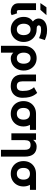

<svg xmlns="http://www.w3.org/2000/svg" viewBox="1464 -2238 990 3957"><g transform="rotate(90 1958.5 -260.0)"><path d="M254.4 -120.1 292 -4.9Q282.7 0 266.4 6.3Q250 12.7 226.1 12.7Q182.6 12.7 141.6 -2.9Q100.6 -18.6 74.2 -54.4Q47.9 -90.3 47.9 -150.9V-507.8H188.5V-150.9Q188.5 -112.3 226.1 -112.3Q242.2 -112.3 254.4 -120.1ZM182.6 -597.7H43.5L130.4 -722.7H293Z M328.6 -253.9Q328.6 -320.8 354.2 -367.7Q379.9 -414.6 423.8 -442.4Q392.1 -466.8 377 -499.3Q361.8 -531.7 361.8 -564.9Q361.8 -606 386 -645Q410.2 -684.1 463.1 -709.7Q516.1 -735.4 602.5 -735.4Q676.3 -735.4 727.8 -718.5Q779.3 -701.7 806.2 -690.4L767.1 -570.8Q739.3 -583 693.4 -597.7Q647.5 -612.3 594.7 -612.3Q539.6 -612.3 521 -597.4Q502.4 -582.5 502.4 -564.9Q502.4 -547.4 519.3 -533.9Q536.1 -520.5 586.9 -520.5Q661.1 -520.5 719.7 -486.1Q778.3 -451.7 811.8 -391.4Q845.2 -331.1 845.2 -253.9Q845.2 -176.8 811.8 -116.5Q778.3 -56.2 719.7 -21.7Q661.1 12.7 586.9 12.7Q512.7 12.7 454.3 -21.7Q396 -56.2 362.3 -116.5Q328.6 -176.8 328.6 -253.9ZM469.2 -253.9Q469.2 -193.4 499 -152.8Q528.8 -112.3 586.9 -112.3Q645 -112.3 674.8 -151.9Q704.6 -191.4 704.6 -253.9Q704.6 -316.4 674.8 -356Q645 -395.5 586.9 -395.5Q528.8 -395.5 499 -356Q469.2 -316.4 469.2 -253.9Z M924.8 -253.9Q924.8 -331.1 957.5 -391.4Q990.2 -451.7 1047.6 -486.1Q1105 -520.5 1179.2 -520.5Q1253.9 -520.5 1311.3 -486.1Q1368.7 -451.7 1401.4 -391.4Q1434.1 -331.1 1434.1 -253.9Q1434.1 -176.8 1401.4 -116.5Q1368.7 -56.2 1311.3 -21.7Q1253.9 12.7 1179.2 12.7Q1146 12.7 1115.5 -2.9Q1085 -18.6 1065.4 -41V214.8H924.8ZM1065.4 -253.9Q1065.4 -191.9 1094.2 -152.1Q1123 -112.3 1179.2 -112.3Q1235.8 -112.3 1264.6 -151.1Q1293.5 -189.9 1293.5 -253.9Q1293.5 -317.9 1264.6 -356.7Q1235.8 -395.5 1179.2 -395.5Q1123 -395.5 1094.2 -356.7Q1065.4 -317.9 1065.4 -253.9Z M1656.7 -507.8V-228Q1656.7 -171.9 1678.7 -141.8Q1700.7 -111.8 1755.9 -111.8Q1810.5 -111.8 1832.8 -144.8Q1855 -177.7 1855 -228Q1855 -318.4 1835.4 -373.3Q1815.9 -428.2 1777.3 -466.8L1895.5 -531.7Q1920.9 -504.4 1943.8 -466.3Q1966.8 -428.2 1981.2 -370.8Q1995.6 -313.5 1995.6 -228Q1995.6 -154.8 1966.1 -100.6Q1936.5 -46.4 1882.8 -16.6Q1829.1 13.2 1755.9 13.2Q1646 13.2 1581.1 -46.6Q1516.1 -106.4 1516.1 -228V-507.8Z M2064 -249.5Q2064 -325.7 2097.2 -383.8Q2130.4 -441.9 2189.5 -474.9Q2248.5 -507.8 2325.2 -507.8H2656.7V-382.8H2553.7Q2586.9 -323.7 2586.9 -249.5Q2586.9 -173.3 2553.5 -114.3Q2520 -55.2 2460.9 -21.2Q2401.9 12.7 2325.2 12.7Q2248.5 12.7 2189.5 -21.2Q2130.4 -55.2 2097.2 -114.3Q2064 -173.3 2064 -249.5ZM2204.6 -249.5Q2204.6 -185.1 2236.3 -148.7Q2268.1 -112.3 2325.2 -112.3Q2382.3 -112.3 2414.3 -148.7Q2446.3 -185.1 2446.3 -249.5Q2446.3 -314 2414.3 -348.4Q2382.3 -382.8 2325.2 -382.8Q2268.1 -382.8 2236.3 -348.4Q2204.6 -314 2204.6 -249.5Z M3067.4 214.8V-279.3Q3067.4 -335.4 3045.2 -365.5Q3022.9 -395.5 2968.3 -395.5Q2913.1 -395.5 2891.1 -365.5Q2869.1 -335.4 2869.1 -279.3V0H2728.5V-507.8H2863.3V-449.2Q2883.3 -475.1 2918 -497.8Q2952.6 -520.5 3003.9 -520.5Q3101.6 -520.5 3154.8 -458.5Q3208 -396.5 3208 -279.3V214.8Z M3300.3 -249.5Q3300.3 -325.7 3333.5 -383.8Q3366.7 -441.9 3425.8 -474.9Q3484.9 -507.8 3561.5 -507.8H3893.1V-382.8H3790Q3823.2 -323.7 3823.2 -249.5Q3823.2 -173.3 3789.8 -114.3Q3756.3 -55.2 3697.3 -21.2Q3638.2 12.7 3561.5 12.7Q3484.9 12.7 3425.8 -21.2Q3366.7 -55.2 3333.5 -114.3Q3300.3 -173.3 3300.3 -249.5ZM3440.9 -249.5Q3440.9 -185.1 3472.7 -148.7Q3504.4 -112.3 3561.5 -112.3Q3618.7 -112.3 3650.6 -148.7Q3682.6 -185.1 3682.6 -249.5Q3682.6 -314 3650.6 -348.4Q3618.7 -382.8 3561.5 -382.8Q3504.4 -382.8 3472.7 -348.4Q3440.9 -314 3440.9 -249.5Z"/></g></svg>

Font: Giphurs
Style: Bold
Weight: 700
Version: Version 0.920; ttfautohint (v1.8.4.7-5d5b)